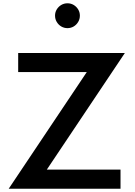

<svg xmlns="http://www.w3.org/2000/svg" viewBox="-20 -1147 820 1167"><path d="M33 0 507.5 -709H90.5V-825H739L264.5 -116H712.5V0ZM390 -976Q369.5 -976 352.2 -986.2Q335 -996.5 324.8 -1013.8Q314.5 -1031 314.5 -1052Q314.5 -1072.5 324.8 -1089.5Q335 -1106.5 352.2 -1116.8Q369.5 -1127 390 -1127Q411 -1127 428 -1116.8Q445 -1106.5 455.2 -1089.5Q465.5 -1072.5 465.5 -1052Q465.5 -1031 455.2 -1013.8Q445 -996.5 428 -986.2Q411 -976 390 -976Z"/></svg>

Font: Spartan Thin SemiBold
Style: Regular
Weight: 600
Version: Version 1.004